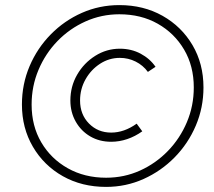

<svg xmlns="http://www.w3.org/2000/svg" viewBox="-20 -724 841 753"><path d="M396 9Q301 9 226.5 -33Q152 -75 109 -148.5Q66 -222 66 -314Q66 -394 96 -464.5Q126 -535 179 -589Q232 -643 301 -673.5Q370 -704 448 -704Q543 -704 617.5 -662Q692 -620 735 -547Q778 -474 778 -381Q778 -302 748 -231.5Q718 -161 665 -107Q612 -53 543 -22Q474 9 396 9ZM396 -27Q467 -27 529 -55Q591 -83 638.5 -132Q686 -181 713 -245Q740 -309 740 -381Q740 -465 702 -529.5Q664 -594 598.5 -631Q533 -668 448 -668Q378 -668 315.5 -640Q253 -612 205.5 -563Q158 -514 131 -450Q104 -386 104 -314Q104 -230 142 -165.5Q180 -101 246 -64Q312 -27 396 -27ZM416 -168Q370 -168 334 -189Q298 -210 277 -247Q256 -284 256 -330Q256 -385 282.5 -431Q309 -477 353.5 -505Q398 -533 450 -533Q495 -533 531.5 -513.5Q568 -494 590 -462L560 -442Q541 -468 512 -482.5Q483 -497 450 -497Q408 -497 372.5 -474Q337 -451 315.5 -413Q294 -375 294 -330Q294 -275 329 -239.5Q364 -204 416 -204Q467 -204 516 -239L538 -209Q510 -189 479 -178.5Q448 -168 416 -168Z"/></svg>

Font: Red Hat Display VF
Style: Italic
Weight: 300
Italic angle: -12°
Designer: Pentagram, MCKL
Foundry: Pentagram, MCKL
Version: Version 1.023